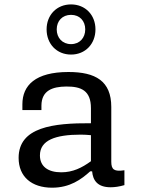

<svg xmlns="http://www.w3.org/2000/svg" viewBox="-20 -860 660 892"><path d="M298 -525.5C144.5 -525.5 84 -463.5 84 -375.5V-348.5H172.5V-370.5C173.5 -439 223 -457.5 288 -458C356 -458.5 402.5 -440 402.5 -357.5V-287.5C228 -288.5 66.5 -270 66.5 -126.5C66.5 -39 127 12 222 12C305 12 357.5 -26.5 399 -64H408C411.5 -23 432 10 494 10C513 10 534.5 7 558 0V-69C511 -62 497 -71.5 497 -108.5V-363C497 -484 423.5 -525.5 298 -525.5ZM310 -606.5C376.5 -606.5 423.5 -656 423.5 -723.5C423.5 -790.5 376.5 -839.5 310 -839.5C243.5 -839.5 196.5 -790.5 196.5 -723.5C196.5 -656 243.5 -606.5 310 -606.5ZM310 -655C269.5 -655 243.5 -684.5 243.5 -723.5C243.5 -762.5 269.5 -791 310 -791C350.5 -791 376 -762.5 376 -723.5C376 -684.5 350.5 -655 310 -655ZM165.5 -138C165.5 -208.5 237 -234.5 355 -234.5C370 -234.5 386.5 -233.5 402.5 -232V-111C360.5 -80.5 318.5 -59.5 264.5 -59.5C202.5 -59.5 165.5 -87 165.5 -138Z"/></svg>

Font: Monaspace Neon
Style: Regular
Weight: 400
Designer: Riley Cran & the Lettermatic Team
Foundry: Lettermatic
Version: Version 1.200 (Monaspace Neon)